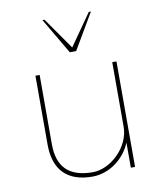

<svg xmlns="http://www.w3.org/2000/svg" viewBox="-85 -818 753 896"><g transform="rotate(-10 292.0 -370.0)"><path d="M484 -500H464V-194C464 -97 370 -10 286 -10C174 -10 120 -63 120 -172V-500H100V-174C100 -53 162 10 281 10C364 10 436 -49 464 -119V0H484ZM277 -580H307L407 -750H397L292 -600L187 -750H177Z"/></g></svg>

Font: Perun Thin
Style: Regular
Weight: 100
Foundry: Copyright (c) Stefan Peev, Context Ltd, 2016
Version: Version 1.089